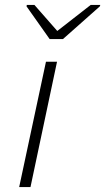

<svg xmlns="http://www.w3.org/2000/svg" viewBox="-20 -761 428 781"><path d="M58 0 167 -510H212L104 0ZM182 -602 88 -735 89 -741H120L213 -635L349 -741H388L386 -735L236 -602Z"/></svg>

Font: Saira Expanded ExtraLight
Style: Italic
Weight: 250
Width: 7
Italic angle: -12°
Designer: Hector Gatti with collaboration of the Omnibus-Type team
Foundry: Omnibus-Type
Version: Version 1.101